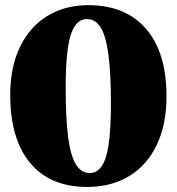

<svg xmlns="http://www.w3.org/2000/svg" viewBox="-20 -730 700 760"><path d="M330 -709.5Q476.5 -709.5 557.8 -616.2Q639 -523 639 -349Q639 -236 600.2 -155.8Q561.5 -75.5 491 -32.8Q420.5 10 325 10Q179 10 99.8 -84.5Q20.5 -179 20.5 -355Q20.5 -463.5 58.5 -543Q96.5 -622.5 166 -666Q235.5 -709.5 330 -709.5ZM419 -318.5Q419 -441.5 409 -515.2Q399 -589 378.2 -621.8Q357.5 -654.5 324 -654.5Q280.5 -654.5 260.2 -592.5Q240 -530.5 240 -381Q240 -259 250 -185.2Q260 -111.5 281 -78.2Q302 -45 335 -45Q363.5 -45 382.2 -71.5Q401 -98 410 -158Q419 -218 419 -318.5Z"/></svg>

Font: Fraunces 144pt S050 Black
Style: Regular
Weight: 900
Version: Version 1.000; ttfautohint (v1.8.3)